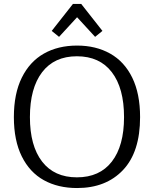

<svg xmlns="http://www.w3.org/2000/svg" viewBox="-20 -937 777 969"><path d="M241 -781 348 -917H390L497 -781L460 -751L369 -850L278 -751ZM50 -346Q50 -464 90 -545Q130 -626 201.5 -666.5Q273 -707 369 -707Q464 -707 536 -666.5Q608 -626 647.5 -545Q687 -464 687 -346Q687 -170 601 -79Q515 12 369 12Q273 12 201.5 -27.5Q130 -67 90 -147.5Q50 -228 50 -346ZM606 -346Q606 -492 544.5 -572.5Q483 -653 368 -653Q254 -653 192.5 -572.5Q131 -492 131 -346Q131 -201 192.5 -121.5Q254 -42 368 -42Q483 -42 544.5 -121.5Q606 -201 606 -346Z"/></svg>

Font: Maitree
Style: Regular
Weight: 400
Designer: CadsonDemak Team
Foundry: CadsonDemak
Version: Version 1.001